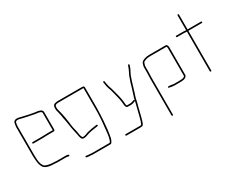

<svg xmlns="http://www.w3.org/2000/svg" viewBox="-84 -1088 2211 1747"><g transform="rotate(-30 1021.5 -214.5)"><path d="M187 0C155 0 124 -6 101 -16C87 -23 82 -38 75 -53C67 -78 65 -110 65 -142V-449C65 -454 66 -460 67 -468C70 -487 71 -499 92 -499C98 -499 103 -499 108 -498C120 -495 138 -491 152 -487C187 -479 224 -473 259 -465L276 -463C292 -461 324 -457 324 -439V-258H268C255 -258 220 -256 206 -256H111C106 -256 104 -253 104 -248C104 -243 106 -241 111 -241H206C220 -241 255 -243 268 -243H322C333 -243 339 -248 339 -257V-440C339 -468 304 -475 278 -478L261 -480C255 -481 249 -482 244 -483C224 -485 201 -492 180 -496C165 -499 145 -505 130 -508C114 -511 109 -514 92 -514C75 -514 61 -505 57 -492C55 -483 50 -461 50 -449V-142C50 -131 51 -120 52 -111C54 -79 57 -52 69 -31C83 6 137 15 187 15C198 15 206 17 217 17H309C321 17 338 28 341 16C344 3 321 2 309 2H217C206 2 198 0 187 0Z M735 -465H497C484 -465 471 -462 461 -459C447 -454 441 -438 441 -419C441 -399 443 -394 448 -376C454 -357 458 -327 462 -306C466 -283 472 -259 475 -235C478 -205 484 -178 489 -154L494 -132C495 -125 497 -119 498 -114C501 -94 506 -53 529 -53C548 -50 569 -60 583 -64C593 -67 599 -71 611 -72C621 -74 628 -77 637 -77C639 -77 640 -77 641 -78L656 -80C668 -82 682 -84 694 -86C705 -87 703 -102 692 -101C680 -99 666 -97 653 -95L639 -93C625 -89 606 -87 592 -83C574 -78 551 -64 530 -68C528 -68 526 -69 525 -72C514 -89 513 -112 509 -135L504 -157C499 -174 498 -183 494 -202C487 -264 478 -323 463 -380L457 -401C456 -406 456 -412 456 -419C456 -426 457 -432 459 -437C464 -448 481 -450 497 -450H757C757 -449 757 -449 758 -449V-230C758 -171 754 -106 747 -50L743 -8C740 17 738 42 732 63C730 73 723 96 715 101H527C518 101 488 98 480 97L470 95C459 94 457 109 468 110L478 112C487 113 517 116 527 116H716C731 116 743 82 747 66C757 14 763 -39 767 -97C769 -144 773 -184 773 -230V-449C773 -467 754 -465 735 -465Z M1024 -101H1057C1073 -101 1087 -107 1100 -112C1111 -115 1107 -129 1096 -126C1082 -123 1073 -116 1057 -116H1024C1014 -116 1014 -136 1014 -147C1013 -160 1011 -168 1010 -181C1008 -201 1001 -222 997 -242L991 -264C987 -278 982 -298 978 -313L970 -337C963 -355 960 -376 956 -396L955 -406C954 -417 939 -413 940 -404L942 -394C944 -372 949 -348 956 -330C965 -311 970 -282 977 -260C983 -239 986 -218 992 -197C996 -180 997 -164 999 -146C999 -125 1004 -101 1024 -101ZM1147 -256C1142 -242 1141 -234 1136 -220C1129 -200 1124 -179 1117 -160C1111 -149 1105 -113 1102 -100C1094 -75 1090 -47 1082 -21L1075 8C1067 39 1060 70 1048 96C1045 105 1042 105 1031 105H881C876 105 873 107 873 112C873 117 876 120 881 120H1031C1037 120 1043 119 1048 118C1065 110 1068 84 1075 66C1079 50 1085 29 1089 12L1096 -17C1099 -27 1101 -36 1103 -45C1110 -75 1118 -96 1123 -128C1128 -150 1132 -155 1137 -172C1147 -204 1157 -236 1166 -268C1173 -295 1183 -316 1191 -341C1203 -368 1220 -391 1227 -423C1230 -432 1216 -436 1213 -427C1206 -406 1199 -388 1189 -369C1172 -341 1164 -305 1151 -272C1151 -268 1147 -260 1147 -256Z M1344 -286V-337C1344 -342 1345 -347 1346 -351C1351 -365 1351 -380 1366 -385C1381 -391 1394 -397 1415 -397C1423 -398 1429 -398 1434 -398H1599C1602 -398 1605 -384 1605 -382V-93C1605 -77 1581 -72 1565 -72C1556 -71 1549 -71 1542 -71H1489C1477 -71 1430 -85 1427 -72C1426 -67 1429 -65 1434 -64C1449 -60 1471 -56 1489 -56H1542C1549 -56 1557 -56 1565 -57C1591 -57 1620 -69 1620 -93V-382C1620 -396 1613 -413 1599 -413H1434C1429 -413 1423 -413 1415 -412C1406 -412 1399 -411 1392 -409C1367 -403 1342 -395 1336 -370L1332 -356C1330 -351 1329 -344 1329 -337V-285C1329 -272 1327 -239 1327 -226V166C1327 171 1330 173 1335 173C1340 173 1342 171 1342 166V-226C1342 -239 1344 -273 1344 -286Z M1799 -441H1728C1723 -441 1720 -439 1720 -434C1720 -429 1723 -426 1728 -426H1799C1809 -426 1821 -424 1830 -424V-8C1830 -3 1833 -1 1838 -1C1843 -1 1845 -3 1845 -8V-423C1846 -423 1847 -423 1848 -424H1986C1991 -424 1994 -427 1994 -432C1994 -437 1991 -439 1986 -439H1847C1846 -438 1846 -438 1845 -438V-594C1845 -599 1843 -602 1838 -602C1833 -602 1830 -599 1830 -594V-439C1821 -439 1809 -441 1799 -441Z"/></g></svg>

Font: Electronic
Style: UltTh
Weight: 100
Version: Version 1.011